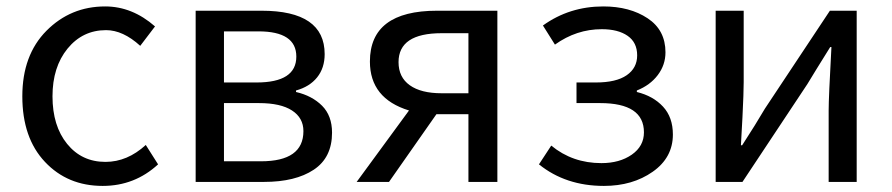

<svg xmlns="http://www.w3.org/2000/svg" viewBox="-20 -577 2829 609"><path d="M305.7 12.7Q194.3 12.7 122.6 -63.5Q50.8 -139.6 50.8 -271.5Q50.8 -402.3 127.4 -479.5Q204.1 -556.6 313.5 -556.6Q399.4 -556.6 471.7 -493.2L424.8 -431.6Q370.1 -481.4 316.4 -481.4Q242.2 -481.4 194.3 -422.9Q146.5 -364.3 146.5 -271.5Q146.5 -177.7 192.9 -120.6Q239.3 -63.5 314.5 -63.5Q383.8 -63.5 442.4 -117.2L481.4 -55.7Q407.2 12.7 305.7 12.7Z M600.6 0V-543H809.6Q1009.8 -543 1009.8 -405.3Q1009.8 -361.3 985.8 -331.5Q961.9 -301.8 918.9 -290V-285.2Q969.7 -273.4 1001.5 -241.7Q1033.2 -210 1033.2 -156.2Q1033.2 -77.1 975.1 -38.6Q917 0 817.4 0ZM690.4 -315.4H793.9Q919.9 -315.4 919.9 -397.5Q919.9 -477.5 799.8 -477.5H690.4ZM690.4 -65.4H807.6Q942.4 -65.4 942.4 -161.1Q942.4 -203.1 906.2 -226.6Q870.1 -250 801.8 -250H690.4Z M1465.8 -281.2V-471.7H1380.9Q1244.1 -471.7 1244.1 -379.9Q1244.1 -332 1279.8 -306.6Q1315.4 -281.2 1380.9 -281.2ZM1366.2 -543H1557.6V0H1465.8V-214.8H1364.3L1213.9 0H1111.3L1277.3 -226.6Q1153.3 -264.6 1153.3 -381.8Q1153.3 -543 1366.2 -543Z M1895.5 12.7Q1774.4 12.7 1689.5 -55.7L1728.5 -115.2Q1795.9 -59.6 1887.7 -59.6Q1945.3 -59.6 1983.9 -86.4Q2022.5 -113.3 2022.5 -157.2Q2022.5 -250 1883.8 -250H1808.6V-315.4H1870.1Q1934.6 -315.4 1967.8 -338.4Q2001 -361.3 2001 -401.4Q2001 -442.4 1970.7 -463.4Q1940.4 -484.4 1888.7 -484.4Q1808.6 -484.4 1740.2 -435.5L1702.1 -496.1Q1786.1 -556.6 1893.6 -556.6Q1977.5 -556.6 2034.2 -519Q2090.8 -481.4 2090.8 -411.1Q2090.8 -371.1 2066.4 -338.9Q2042 -306.6 2000 -290V-285.2Q2051.8 -272.5 2083 -238.8Q2114.3 -205.1 2114.3 -150.4Q2114.3 -77.1 2050.3 -32.2Q1986.3 12.7 1895.5 12.7Z M2250 0V-543H2338.9V-316.4Q2338.9 -283.2 2335 -205.6Q2331.1 -127.9 2330.1 -116.2H2334Q2377 -182.6 2406.2 -232.4L2612.3 -543H2697.3V0H2608.4V-226.6Q2608.4 -267.6 2617.2 -427.7H2613.3Q2561.5 -344.7 2541 -310.5L2335 0Z"/></svg>

Font: GenYoGothic TW TTF Regular
Style: Regular
Weight: 400
Version: Version 1.300